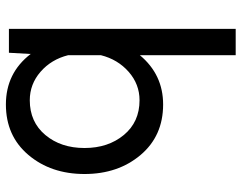

<svg xmlns="http://www.w3.org/2000/svg" viewBox="-102 -688 800 635"><g transform="rotate(90 297.5 -370.0)"><path d="M325 -510C259 -510 204.7 -484.3 162 -433V-750H75V0H154L158 -72C200 -17.3 255.7 10 325 10C394.3 10 450 -14.8 492 -64.5C534 -114.2 555 -176 555 -250C555 -324 534 -385.8 492 -435.5C450 -485.2 394.3 -510 325 -510ZM311 -69C275.7 -69 244.3 -80.8 217 -104.5C189.7 -128.2 171.3 -158.7 162 -196V-304C171.3 -341.3 189.7 -372 217 -396C244.3 -420 275.7 -432 311 -432C359 -432 397.3 -414.7 426 -380C454.7 -345.3 469 -302 469 -250C469 -198 454.7 -154.8 426 -120.5C397.3 -86.2 359 -69 311 -69Z"/></g></svg>

Font: Orkney
Style: Regular
Weight: 400
Designer: Samuel Oakes and Alfredo Marco Pradil
Foundry: Alfredo Marco Pradil
Version: 1.0; ttfautohint (v1.5)